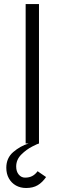

<svg xmlns="http://www.w3.org/2000/svg" viewBox="-20 -710 320 950"><path d="M106.9 0V-689.9H172.9V0ZM11.2 120.1Q11.2 71.8 45.7 42.2Q80.1 12.7 121.1 0H172.9Q168.9 0 139.6 14.9Q110.4 29.8 85.2 54.9Q60.1 80.1 60.1 113.8Q60.1 138.7 72.8 153.8Q85.4 168.9 104 168.9Q124.5 168.9 139.4 161.1Q154.3 153.3 166 137.2L208 166Q189.9 192.4 166.7 206.3Q143.6 220.2 108.9 220.2Q81.1 220.2 58.8 207.8Q36.6 195.3 23.9 172.6Q11.2 149.9 11.2 120.1Z"/></svg>

Font: Acari Sans Light
Style: Regular
Weight: 300
Designer: Alfredo Marco Pradil and Stefan Peev
Foundry: Hanken Design Co.
Version: Version 1.045;January 11, 2019;FontCreator 11.5.0.2425 64-bi